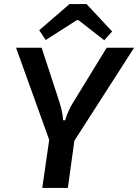

<svg xmlns="http://www.w3.org/2000/svg" viewBox="-20 -925 680 945"><path d="M640 -690 342 -226H226L59 -690H185L274 -418Q281 -396 285 -375Q289 -354 291 -333H301Q306 -353 316.5 -376.5Q327 -400 339 -419L505 -690ZM356 -305 314 0H188L232 -305ZM406 -905 532 -770 493 -727 366 -826H358L205 -728L173 -776L322 -905Z"/></svg>

Font: Exo 2 SemiBold
Style: Italic
Weight: 600
Italic angle: -8°
Designer: Natanael Gama
Foundry: Natanael Gama
Version: Version 2.010